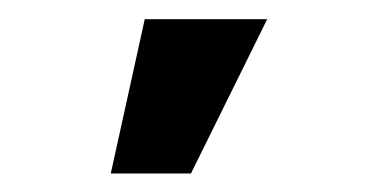

<svg xmlns="http://www.w3.org/2000/svg" viewBox="-20 -778 394 204"><path d="M133.8 -757.6H263.9L182.9 -593.7H97.7Z"/></svg>

Font: Pretendard Std Variable
Style: Regular
Weight: 400
Designer: Base glyphs from Inter by Rasmus Andersson; Hangeul glyphs from Noto Sans CJK(Source Han Sans) by Jang Soo-young and Kan
Foundry: Kil Hyung-jin
Version: Version 1.309;Glyphs 3.2 (3225)